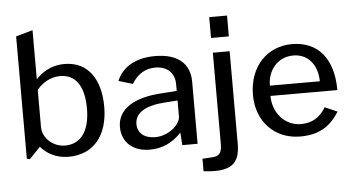

<svg xmlns="http://www.w3.org/2000/svg" viewBox="-58 -862 2096 1138"><g transform="rotate(-5 989.5 -293.0)"><path d="M90 4 155 -64C188 -26 241 10 320 10C470 10 556 -97 556 -268C556 -424 487 -540 343 -540C252 -540 197 -491 172 -464V-756L72 -728V0ZM172 -180V-401C205 -441 253 -471 311 -471C403 -471 453 -399 453 -266C453 -120 390 -58 305 -58C237 -58 172 -111 172 -180Z M992 -75 997 0H1088V-370C1088 -474 1021 -540 881 -540C766 -540 687 -493 653 -412L737 -387C772 -446 821 -472 877 -472C948 -472 992 -430 992 -363V-323L907 -317C734 -308 638 -244 638 -139C638 -50 701 10 804 10C880 10 940 -20 992 -75ZM920 -261 992 -266V-171C992 -147 975 -121 948 -99C920 -77 882 -61 842 -61C778 -61 737 -94 737 -147C737 -218 805 -254 920 -261Z M1109 165C1271 185 1325 140 1325 21V-530H1225V15C1225 68 1207 85 1169 87L1109 91ZM1222 -618H1328V-742H1222Z M1543 -245H1941C1941 -433 1850 -540 1696 -540C1552 -540 1440 -432 1440 -259C1440 -100 1548 10 1698 10C1800 10 1874 -25 1931 -118L1857 -150C1821 -89 1772 -63 1708 -63C1616 -63 1543 -142 1543 -245ZM1842 -306H1545C1544 -392 1601 -472 1699 -472C1787 -472 1842 -401 1842 -306Z"/></g></svg>

Font: Bisquit Text
Style: Regular
Weight: 400
Version: Version 1.004;Glyphs 3.2.3 (3260)